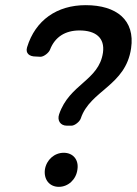

<svg xmlns="http://www.w3.org/2000/svg" viewBox="-20 -715 530 744"><path d="M174 -523C193 -572 233 -597 288 -597C350 -597 387 -569 379 -511C363 -402 249 -390 209 -272C201 -248 214 -228 239 -228H257C270 -228 289 -244 293 -256C329 -365 467 -382 488 -528C504 -637 432 -695 312 -695C201 -695 117 -637 85 -532C78 -509 93 -496 118 -496L137 -495C150 -495 170 -511 174 -523ZM227 -123C191 -123 160 -96 154 -58C149 -19 172 9 208 9C244 9 275 -19 280 -58C286 -96 263 -123 227 -123Z"/></svg>

Font: Trueno
Style: RoundIt
Weight: 400
Designer: Julieta Ulanovsky, Jasper
Foundry: Julieta Ulanovsky, Cannot Into Space Fonts
Version: Version 3.001